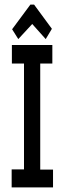

<svg xmlns="http://www.w3.org/2000/svg" viewBox="-20 -820 290 840"><path d="M31 0V-79H85V-542H32V-623H209V-542H156V-78H212V0ZM60 -649 33 -692 113 -800H129L207 -694L180 -649L121 -715Z"/></svg>

Font: Inconsolata UltraCondensed Bold
Style: Regular
Weight: 700
Width: 1
Monospace: yes
Designer: Raph Levien, Cyreal, Brenton Simpson
Foundry: Raph Levien, Cyreal, Google
Version: Version 3.001; ttfautohint (v1.8.2.53-6de2)